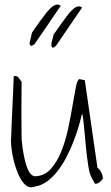

<svg xmlns="http://www.w3.org/2000/svg" viewBox="-20 -805 478 828"><path d="M128.9 0Q110.4 6.8 95.2 -3.4Q80.1 -13.7 68.4 -34.7Q56.6 -55.7 47.9 -82.5Q39.1 -109.4 34.2 -135.7Q29.3 -162.1 27.8 -183.6Q26.4 -205.1 28.3 -214.8Q28.3 -224.6 29.3 -245.1Q30.3 -265.6 31.2 -291.5Q32.2 -317.4 33.7 -345.2Q35.2 -373 36.1 -399.4Q37.1 -425.8 38.1 -445.8Q39.1 -465.8 39.1 -475.6Q41 -475.6 42 -476.6L44.9 -477.5Q54.7 -477.5 61.5 -468.8Q68.4 -460 73.2 -452.1Q73.2 -438.5 72.8 -403.3Q72.3 -368.2 72.3 -328.1Q72.3 -288.1 72.8 -252.4Q73.2 -216.8 73.2 -203.1Q74.2 -191.4 77.6 -166.5Q81.1 -141.6 86.9 -115.7Q92.8 -89.8 103 -68.8Q113.3 -47.9 128.9 -44.9Q169.9 -44.9 197.8 -75.2Q225.6 -105.5 244.1 -151.4Q262.7 -197.3 273.9 -250.5Q285.2 -303.7 293 -350.6Q300.8 -397.5 307.1 -429.2Q313.5 -460.9 322.3 -463.9L345.7 -459L400.4 -81.1Q406.2 -78.1 410.2 -72.3Q414.1 -66.4 417.5 -59.6Q420.9 -52.7 422.4 -45.9Q423.8 -39.1 423.8 -36.1Q421.9 -29.3 412.1 -21.5Q402.3 -13.7 395.5 -12.7H391.6Q390.6 -12.7 389.6 -12.7Q387.7 -15.6 384.3 -22Q380.9 -28.3 377 -35.2Q373 -42 370.6 -49.3Q368.2 -56.6 367.2 -58.6Q364.3 -68.4 360.8 -88.9Q357.4 -109.4 354.5 -134.3Q351.6 -159.2 349.1 -187Q346.7 -214.8 344.2 -240.7Q341.8 -266.6 339.4 -286.6Q336.9 -306.6 334 -316.4Q329.1 -293.9 320.3 -263.2Q311.5 -232.4 298.3 -198.2Q285.2 -164.1 268.6 -131.3Q252 -98.6 231 -70.8Q210 -43 184.6 -23.9Q159.2 -4.9 128.9 0ZM128.9 -614.3 115.2 -606.4Q105.5 -611.3 108.4 -624Q111.3 -636.7 113.3 -643.6Q114.3 -646.5 115.7 -654.8Q117.2 -663.1 119.1 -666Q124 -672.9 132.3 -685.1Q140.6 -697.3 149.4 -709.5Q158.2 -721.7 167 -732.9Q175.8 -744.1 180.7 -751Q184.6 -755.9 190.4 -762.2Q196.3 -768.6 203.1 -774.4Q210 -780.3 217.3 -783.2Q224.6 -786.1 231.4 -785.2Q233.4 -784.2 236.8 -782.7Q240.2 -781.2 242.2 -780.3ZM220.7 -606.4 209 -598.6Q203.1 -601.6 202.1 -606Q201.2 -610.4 201.7 -615.7Q202.1 -621.1 203.6 -626.5Q205.1 -631.8 206.1 -635.7Q207 -638.7 209 -646.5Q210.9 -654.3 211.9 -658.2Q217.8 -665 226.1 -677.2Q234.4 -689.5 243.2 -701.7Q252 -713.9 260.3 -724.6Q268.6 -735.4 273.4 -742.2Q277.3 -748 283.7 -754.4Q290 -760.7 296.4 -766.6Q302.7 -772.5 310.1 -775.4Q317.4 -778.3 325.2 -777.3Q326.2 -776.4 329.6 -774.9Q333 -773.4 334 -772.5Z"/></svg>

Font: Waiting for the Sunrise
Style: Regular
Weight: 300
Version: Version 1.001 2001